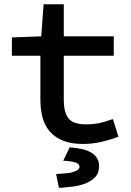

<svg xmlns="http://www.w3.org/2000/svg" viewBox="-20 -665 614 903"><path d="M36 -403V-489L174 -494L185 -645H280V-494H515V-403H280V-194Q280 -138 301.5 -109Q323 -80 386 -80Q415 -80 441.5 -85Q468 -90 496 -100L511 -105L537 -22L524 -17Q486 -4 449 4Q412 12 370 12Q313 12 275 -4Q237 -20 213.5 -47.5Q190 -75 180 -113Q170 -151 170 -195V-403ZM308 28 318 29Q338 31 360 35Q382 39 400 48Q420 57 433 73.5Q446 90 446 117Q446 150 426 169.5Q406 189 379 199Q352 209 322.5 212.5Q293 216 270 218H257L244 154L261 152Q266 152 273.5 151.5Q281 151 290 150Q298 149 306.5 148Q315 147 323 144Q354 136 354 120Q354 107 338 100Q329 97 318.5 95Q308 93 298 92L277 91Z"/></svg>

Font: Codetta
Style: Bold
Weight: 700
Designer: Ulrich Proeller
Foundry: PROSA GmbH
Version: Version 2.00;September 29, 2018;FontCreator 11.5.0.2427 64-b